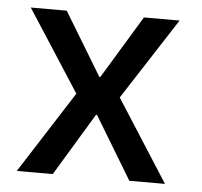

<svg xmlns="http://www.w3.org/2000/svg" viewBox="-44 -572 649 617"><g transform="rotate(5 281.0 -263.5)"><path d="M201 -264 31 -527H147L270 -324H273L396 -527H511L341 -264L510 0H395L273 -202H270L148 0H32Z"/></g></svg>

Font: Be Vietnam Medium
Style: Regular
Weight: 500
Designer: Gabriel Lam
Foundry: TypeRant
Version: Version 4.000